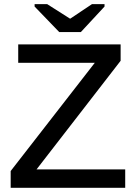

<svg xmlns="http://www.w3.org/2000/svg" viewBox="-20 -901 651 921"><path d="M580.6 -88.4V0H31.2V-80.6L434.6 -599.6H67.4V-688H558.6V-609.4L155.3 -88.4ZM481.4 -869.6 367.7 -747.1H264.2L146 -869.6V-881.3H206.1L315.9 -811.5H316.9L421.4 -881.3H481.4Z"/></svg>

Font: Arimo Medium
Style: Regular
Weight: 500
Designer: Steve Matteson
Foundry: Monotype Imaging Inc.
Version: Version 1.33